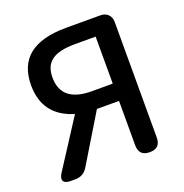

<svg xmlns="http://www.w3.org/2000/svg" viewBox="-131 -853 929 971"><g transform="rotate(-20 333.0 -368.0)"><path d="M85 0Q56 0 48 -14.5Q40 -29 56 -54L222 -311Q63 -359 63 -523Q63 -736 329 -736H449H513Q539 -736 554.5 -720.5Q570 -705 570 -679V-58Q570 0 512 0Q454 0 454 -58V-297H335L178 -38Q155 0 111 0ZM342 -390H454V-516V-643H342Q259 -643 220 -616Q178 -588 178 -523Q178 -390 342 -390Z"/></g></svg>

Font: GenSenRounded JP M
Style: Regular
Weight: 500
Version: Version 1.501;PS 1;hotconv 16.6.51;makeotf.lib2.5.65220